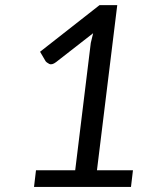

<svg xmlns="http://www.w3.org/2000/svg" viewBox="-20 -738 620 758"><path d="M122.1 -65.9H276.9L338.4 -568.4L347.7 -606.9L201.2 -492.7Q184.6 -480 173.6 -486.1Q162.6 -492.2 160.2 -496.1L138.2 -533.7L373 -717.8H442.9L362.8 -65.9H504.9L497.1 0H114.3Z"/></svg>

Font: Lato-Italic
Style: Italic
Weight: 400
Italic angle: -7°
Designer: Lukasz Dziedzic
Foundry: tyPoland Lukasz Dziedzic
Version: Version 1.104; Western+Polish opensource